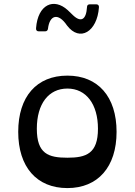

<svg xmlns="http://www.w3.org/2000/svg" viewBox="-20 -946 688 980"><path d="M178 -786H210C219 -786 224 -791 225 -800C233 -868 276 -884 322 -816C387 -730 476 -784 485 -908C486 -918 481 -924 471 -924H439C429 -924 424 -919 424 -909C420 -846 394 -830 354 -867L326 -894C255 -959 173 -924 164 -802C163 -792 168 -786 178 -786ZM324 14C480 14 575 -94 575 -273C575 -453 480 -560 324 -560C167 -560 73 -453 73 -273C73 -94 167 14 324 14ZM324 -141C227 -141 168 -161 168 -289C168 -416 228 -494 324 -494C420 -494 480 -414 480 -289C480 -162 420 -141 324 -141Z"/></svg>

Font: OpenDyslexic3
Style: Regular
Weight: 400
Designer: Abelardo Gonzalez
Version: Version 3.001;PS 003.001;hotconv 1.0.88;makeotf.lib2.5.64775